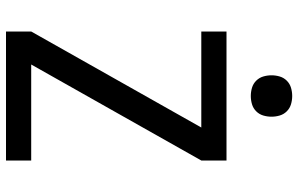

<svg xmlns="http://www.w3.org/2000/svg" viewBox="-197 -797 994 640"><g transform="rotate(90 300.0 -477.0)"><path d="M85 0V-84L405 -651H85V-735H515V-651L195 -84H515V0ZM300 -816Q286 -816 272.5 -820Q259 -824 249 -834Q239 -844 235 -857.5Q231 -871 231 -885Q231 -899 235 -912.5Q239 -926 249 -936Q259 -946 272.5 -950Q286 -954 300 -954Q314 -954 327.5 -950Q341 -946 351 -936Q361 -926 365 -912.5Q369 -899 369 -885Q369 -871 365 -857.5Q361 -844 351 -834Q341 -824 327.5 -820Q314 -816 300 -816Z"/></g></svg>

Font: Zed Mono Medium Extended
Style: Regular
Weight: 500
Width: 7
Monospace: yes
Designer: Belleve Invis
Foundry: Belleve Invis
Version: Version 1.0.0; ttfautohint (v1.8.4)